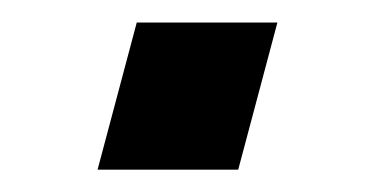

<svg xmlns="http://www.w3.org/2000/svg" viewBox="-20 -152 351 172"><path d="M228.5 -131.8 193.4 0H67.4L102.5 -131.8Z"/></svg>

Font: FreeUniversal
Style: BoldItalic
Weight: 700
Italic angle: -11°
Version: Version 1.001 March 22, 2017